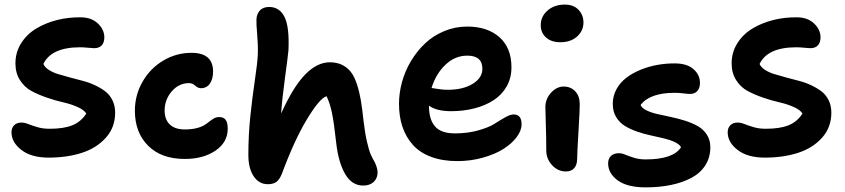

<svg xmlns="http://www.w3.org/2000/svg" viewBox="-20 -723 3663 832"><path d="M190.9 -40Q115.7 -40 72.8 -73.2Q29.8 -106.4 29.8 -149.9Q29.8 -168.5 41.3 -180.2Q52.7 -191.9 73.2 -191.9Q86.4 -191.9 103 -185.3Q119.6 -178.7 142.6 -171.9Q165.5 -165 194.8 -165Q256.8 -165 294.2 -180.4Q331.5 -195.8 354 -231Q343.8 -247.1 315.7 -259.5Q287.6 -272 254.2 -279.5Q220.7 -287.1 183.6 -299.8Q146.5 -312.5 116.5 -328.6Q86.4 -344.7 66.7 -375.5Q46.9 -406.2 46.9 -448.2Q46.9 -496.6 71.8 -535.9Q96.7 -575.2 137.5 -599.6Q178.2 -624 228.3 -636.5Q278.3 -648.9 331.1 -647.9Q376.5 -647.5 404.3 -621.1Q432.1 -594.7 432.1 -561Q432.1 -538.6 420.7 -526.4Q409.2 -514.2 388.2 -514.2Q380.4 -514.2 361.6 -516.1Q342.8 -518.1 327.1 -518.1Q202.6 -518.1 168 -445.8Q174.3 -431.2 191.9 -419.9Q209.5 -408.7 232.2 -401.9Q254.9 -395 282.5 -387.5Q310.1 -379.9 337.4 -373Q364.7 -366.2 390.4 -354.2Q416 -342.3 435.5 -327.6Q455.1 -313 467 -289.1Q479 -265.1 479 -234.9Q479 -171.4 439 -126.5Q398.9 -81.5 335 -60.8Q271 -40 190.9 -40Z M780.8 -34.2Q679.2 -34.2 621.8 -91.6Q564.5 -148.9 564.5 -243.2Q564.5 -311.5 598.1 -369.6Q631.8 -427.7 688.2 -460.9Q744.6 -494.1 809.6 -494.1Q903.3 -494.1 903.3 -413.1Q903.3 -380.9 889.6 -360.8Q876 -340.8 850.6 -340.8Q837.9 -340.8 825.9 -351.8Q814 -362.8 799.3 -362.8Q754.9 -362.8 724.1 -326.9Q693.4 -291 693.4 -244.1Q693.4 -205.1 715.8 -183.6Q738.3 -162.1 780.8 -162.1Q810.1 -162.1 832 -167.7Q854 -173.3 866.2 -181.2Q878.4 -189 887.9 -196.8Q897.5 -204.6 907.7 -210.2Q918 -215.8 929.7 -215.8Q948.7 -215.8 957.8 -203.9Q966.8 -191.9 966.8 -165Q966.8 -106.4 913.8 -70.3Q860.8 -34.2 780.8 -34.2Z M1140.1 75.2Q1102.5 75.2 1079.3 41Q1056.2 6.8 1056.2 -51.8Q1056.2 -136.7 1064.9 -220.5Q1073.7 -304.2 1084.5 -376Q1095.2 -447.8 1097.2 -486.8Q1098.6 -525.4 1094.5 -573.2Q1090.3 -621.1 1091.3 -639.2Q1092.3 -662.1 1106 -677.5Q1119.6 -692.9 1147.9 -692.9Q1191.9 -691.9 1213.1 -649.2Q1234.4 -606.4 1230 -505.9Q1227.5 -478 1215.1 -387Q1202.6 -295.9 1198.2 -231Q1250 -346.2 1302 -399.7Q1354 -453.1 1409.2 -453.1Q1439.9 -453.1 1462.9 -441.7Q1485.8 -430.2 1501 -410.4Q1516.1 -390.6 1526.9 -357.4Q1537.6 -324.2 1543.7 -288.1Q1549.8 -252 1555.2 -200.2Q1561.5 -146 1570.3 -108.4Q1579.1 -70.8 1586.2 -54.4Q1593.3 -38.1 1605 -18.1Q1616.2 7.3 1616.2 23.9Q1616.2 49.3 1599.4 65.2Q1582.5 81.1 1554.2 81.1Q1504.4 81.1 1475.3 30.5Q1446.3 -20 1437 -103Q1427.2 -191.9 1418.5 -234.1Q1409.7 -276.4 1395 -306.2Q1364.3 -296.4 1309.3 -204.8Q1254.4 -113.3 1201.2 30.8Q1190.4 56.6 1176.8 65.9Q1163.1 75.2 1140.1 75.2Z M1961.9 -24.9Q1897.5 -24.9 1848.4 -43.2Q1799.3 -61.5 1769.3 -95Q1739.3 -128.4 1724.1 -173.1Q1709 -217.8 1709 -272.9Q1709 -320.3 1722.2 -368.2Q1735.4 -416 1761.2 -459Q1787.1 -502 1822.3 -535.2Q1857.4 -568.4 1904.8 -588.1Q1952.1 -607.9 2004.9 -607.9Q2091.8 -607.9 2144 -562Q2196.3 -516.1 2196.3 -431.2Q2196.3 -384.8 2175.3 -348.1Q2154.3 -311.5 2118.2 -288.3Q2082 -265.1 2035.2 -253.2Q1988.3 -241.2 1935.1 -241.2Q1871.1 -241.2 1838.9 -265.1V-263.2Q1838.9 -205.6 1865 -175.3Q1891.1 -145 1951.2 -145Q2006.8 -145 2052.5 -158Q2098.1 -170.9 2121.8 -186Q2145.5 -201.2 2168.2 -214.1Q2190.9 -227.1 2206.1 -227.1Q2240.2 -227.1 2240.2 -184.1Q2240.2 -157.2 2219 -128.9Q2197.8 -100.6 2161.6 -77.6Q2125.5 -54.7 2072.5 -39.8Q2019.5 -24.9 1961.9 -24.9ZM2004.9 -481.9Q1951.7 -481.9 1910.2 -442.4Q1868.7 -402.8 1850.1 -341.8Q1854 -341.3 1866.9 -339.1Q1879.9 -336.9 1893.3 -335.4Q1906.7 -334 1921.9 -334Q1985.8 -334 2028.1 -359.6Q2070.3 -385.3 2070.3 -424.8Q2070.3 -481.9 2004.9 -481.9Z M2408.2 -540Q2368.7 -540 2345.9 -560.8Q2323.2 -581.5 2323.2 -613.8Q2323.2 -651.9 2352.8 -677.5Q2382.3 -703.1 2427.2 -703.1Q2465.8 -703.1 2487.1 -680.4Q2508.3 -657.7 2508.3 -626Q2508.3 -589.4 2480.7 -564.7Q2453.1 -540 2408.2 -540ZM2432.1 20Q2397.5 20 2372.3 -7.3Q2347.2 -34.7 2347.2 -70.8Q2347.2 -128.9 2345.2 -183.6Q2343.3 -238.3 2343.3 -258.8Q2343.3 -294.4 2367.9 -321.3Q2392.6 -348.1 2422.9 -348.1Q2452.1 -348.1 2471.9 -328.1Q2491.7 -308.1 2492.2 -272.9Q2492.7 -250.5 2486.8 -153.6Q2481 -56.6 2481 -35.2Q2481 -9.3 2468.5 5.4Q2456.1 20 2432.1 20Z M2777.8 88.9Q2698.2 88.9 2656.7 58.6Q2615.2 28.3 2615.2 -15.1Q2615.2 -35.2 2627.4 -47.1Q2639.6 -59.1 2662.1 -59.1Q2674.8 -59.1 2690.4 -52.5Q2706.1 -45.9 2728 -39.1Q2750 -32.2 2777.8 -32.2Q2897.5 -32.2 2931.2 -85Q2923.8 -98.1 2903.3 -107.7Q2882.8 -117.2 2856.2 -123.5Q2829.6 -129.9 2799.1 -136.5Q2768.6 -143.1 2739.7 -153.1Q2710.9 -163.1 2687.5 -177.5Q2664.1 -191.9 2649.7 -216.1Q2635.3 -240.2 2635.3 -272.9Q2635.3 -307.1 2651.4 -336.4Q2667.5 -365.7 2694.1 -386Q2720.7 -406.2 2755.9 -420.7Q2791 -435.1 2829.3 -441.9Q2867.7 -448.7 2906.2 -448.2Q2957.5 -447.8 2985.4 -423.1Q3013.2 -398.4 3013.2 -363.8Q3013.2 -341.3 3001.7 -328.6Q2990.2 -315.9 2970.2 -315.9Q2960.4 -315.9 2941.2 -318.4Q2921.9 -320.8 2903.8 -320.8Q2795.9 -320.8 2755.9 -268.1Q2761.7 -254.4 2781.7 -244.6Q2801.8 -234.9 2828.6 -228.8Q2855.5 -222.7 2887 -216.1Q2918.5 -209.5 2948.5 -200Q2978.5 -190.4 3003.2 -176.8Q3027.8 -163.1 3043 -139.6Q3058.1 -116.2 3058.1 -85Q3058.1 -40.5 3036.4 -6.6Q3014.6 27.3 2975.8 47.9Q2937 68.4 2887.2 78.6Q2837.4 88.9 2777.8 88.9Z M3294.4 -40Q3219.2 -40 3176.3 -73.2Q3133.3 -106.4 3133.3 -149.9Q3133.3 -168.5 3144.8 -180.2Q3156.2 -191.9 3176.8 -191.9Q3189.9 -191.9 3206.5 -185.3Q3223.1 -178.7 3246.1 -171.9Q3269 -165 3298.3 -165Q3360.4 -165 3397.7 -180.4Q3435.1 -195.8 3457.5 -231Q3447.3 -247.1 3419.2 -259.5Q3391.1 -272 3357.7 -279.5Q3324.2 -287.1 3287.1 -299.8Q3250 -312.5 3220 -328.6Q3189.9 -344.7 3170.2 -375.5Q3150.4 -406.2 3150.4 -448.2Q3150.4 -496.6 3175.3 -535.9Q3200.2 -575.2 3241 -599.6Q3281.7 -624 3331.8 -636.5Q3381.8 -648.9 3434.6 -647.9Q3480 -647.5 3507.8 -621.1Q3535.6 -594.7 3535.6 -561Q3535.6 -538.6 3524.2 -526.4Q3512.7 -514.2 3491.7 -514.2Q3483.9 -514.2 3465.1 -516.1Q3446.3 -518.1 3430.7 -518.1Q3306.2 -518.1 3271.5 -445.8Q3277.8 -431.2 3295.4 -419.9Q3313 -408.7 3335.7 -401.9Q3358.4 -395 3386 -387.5Q3413.6 -379.9 3440.9 -373Q3468.3 -366.2 3493.9 -354.2Q3519.5 -342.3 3539.1 -327.6Q3558.6 -313 3570.6 -289.1Q3582.5 -265.1 3582.5 -234.9Q3582.5 -171.4 3542.5 -126.5Q3502.4 -81.5 3438.5 -60.8Q3374.5 -40 3294.4 -40Z"/></svg>

Font: Shantell Sans Irregular Bouncy
Style: Regular
Weight: 600
Designer: Stephen Nixon, Anya Danilova, Shantell Martin
Foundry: Arrow Type
Version: Version 1.006;[9816181b4]